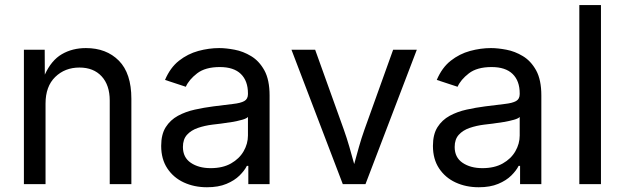

<svg xmlns="http://www.w3.org/2000/svg" viewBox="-20 -748 2539 780"><path d="M165 -327.1V0H77.1V-545.9H161.6L162.1 -444.8Q188.5 -502.9 231.2 -527.8Q273.9 -552.7 329.1 -552.7Q412.1 -552.7 462.9 -501.5Q513.7 -450.2 513.7 -346.7V0H425.8V-339.4Q425.8 -402.3 392.8 -438Q359.9 -473.6 302.7 -473.6Q243.7 -473.6 204.3 -435.3Q165 -397 165 -327.1Z M820.8 12.7Q769 12.7 726.8 -6.8Q684.6 -26.4 659.7 -64Q634.8 -101.6 634.8 -155.3Q634.8 -202.1 653.3 -231.4Q671.9 -260.7 702.9 -277.6Q733.9 -294.4 771.5 -302.7Q809.1 -311 847.2 -315.9Q896 -322.3 926.8 -325.7Q957.5 -329.1 972.4 -337.4Q987.3 -345.7 987.3 -365.7V-368.7Q987.3 -419.4 958.5 -447.5Q929.7 -475.6 873 -475.6Q814 -475.6 780.8 -450Q747.6 -424.3 734.9 -395.5L650.4 -423.3Q671.4 -473.1 707 -501.2Q742.7 -529.3 785.6 -541Q828.6 -552.7 870.6 -552.7Q897.9 -552.7 932.9 -546.1Q967.8 -539.6 1000.2 -520Q1032.7 -500.5 1054 -462.2Q1075.2 -423.8 1075.2 -359.9V0H988.8V-74.2H982.9Q973.6 -55.2 953.1 -34.9Q932.6 -14.6 899.9 -1Q867.2 12.7 820.8 12.7ZM835.9 -64.9Q884.8 -64.9 918.5 -84Q952.1 -103 969.7 -133.5Q987.3 -164.1 987.3 -197.3V-272.9Q981.9 -266.6 963.9 -261.5Q945.8 -256.3 922.6 -252.4Q899.4 -248.5 877.7 -245.8Q856 -243.2 843.3 -241.7Q811.5 -237.8 783.9 -228.3Q756.3 -218.8 739.7 -200.4Q723.1 -182.1 723.1 -150.9Q723.1 -108.4 755.1 -86.7Q787.1 -64.9 835.9 -64.9Z M1372.6 0 1164.1 -545.9H1260.3L1376.5 -222.2Q1389.2 -186.5 1399.4 -151.1Q1409.7 -115.7 1418.9 -81.5Q1428.2 -115.7 1438.2 -151.1Q1448.2 -186.5 1460.9 -222.2L1577.1 -545.9H1673.3L1464.8 0Z M1924.8 12.7Q1873 12.7 1830.8 -6.8Q1788.6 -26.4 1763.7 -64Q1738.8 -101.6 1738.8 -155.3Q1738.8 -202.1 1757.3 -231.4Q1775.9 -260.7 1806.9 -277.6Q1837.9 -294.4 1875.5 -302.7Q1913.1 -311 1951.2 -315.9Q2000 -322.3 2030.8 -325.7Q2061.5 -329.1 2076.4 -337.4Q2091.3 -345.7 2091.3 -365.7V-368.7Q2091.3 -419.4 2062.5 -447.5Q2033.7 -475.6 1977.1 -475.6Q1918 -475.6 1884.8 -450Q1851.6 -424.3 1838.9 -395.5L1754.4 -423.3Q1775.4 -473.1 1811 -501.2Q1846.7 -529.3 1889.6 -541Q1932.6 -552.7 1974.6 -552.7Q2002 -552.7 2036.9 -546.1Q2071.8 -539.6 2104.2 -520Q2136.7 -500.5 2158 -462.2Q2179.2 -423.8 2179.2 -359.9V0H2092.8V-74.2H2086.9Q2077.6 -55.2 2057.1 -34.9Q2036.6 -14.6 2003.9 -1Q1971.2 12.7 1924.8 12.7ZM1939.9 -64.9Q1988.8 -64.9 2022.5 -84Q2056.2 -103 2073.7 -133.5Q2091.3 -164.1 2091.3 -197.3V-272.9Q2085.9 -266.6 2067.9 -261.5Q2049.8 -256.3 2026.6 -252.4Q2003.4 -248.5 1981.7 -245.8Q1960 -243.2 1947.3 -241.7Q1915.5 -237.8 1887.9 -228.3Q1860.4 -218.8 1843.8 -200.4Q1827.1 -182.1 1827.1 -150.9Q1827.1 -108.4 1859.1 -86.7Q1891.1 -64.9 1939.9 -64.9Z M2421.4 -727.5V0H2333.5V-727.5Z"/></svg>

Font: Inter-Regular
Style: Regular
Weight: 400
Designer: Rasmus Andersson
Foundry: rsms
Version: Version 4.000;git-a52131595